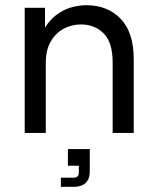

<svg xmlns="http://www.w3.org/2000/svg" viewBox="-20 -511 602 738"><path d="M75 0V-481H153V-351H131Q142 -392 162.5 -419Q183 -446 208.5 -462Q234 -478 261 -484.5Q288 -491 312 -491Q393 -491 443.5 -439Q494 -387 494 -283V0H413V-271Q413 -348 378.5 -382.5Q344 -417 291 -417Q254 -417 223.5 -400Q193 -383 174.5 -350.5Q156 -318 156 -270V0ZM214 207V172H264Q283 172 283 151V126H241V62H325V149Q325 170 316.5 183Q308 196 294.5 201.5Q281 207 265 207Z"/></svg>

Font: SUSE
Style: Regular
Weight: 400
Designer: Rene Bieder
Foundry: SUSE
Version: Version 1.000